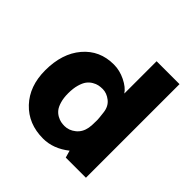

<svg xmlns="http://www.w3.org/2000/svg" viewBox="-197 -912 1088 1088"><g transform="rotate(45 347.0 -367.5)"><path d="M450.2 -750H633.8V0H472.2L460 -43Q386.2 15.1 305.2 15.1Q187 15.1 113.5 -62.7Q40 -140.6 40 -267.1Q40 -402.3 109.6 -484.1Q179.2 -565.9 292 -565.9Q339.4 -565.9 385 -543.5Q430.7 -521 450.2 -491.2ZM340.8 -121.1Q376 -121.1 406.5 -145.5Q437 -169.9 444.8 -212.9Q448.2 -230.5 448.2 -272V-278.8Q448.2 -287.6 442.9 -332Q438 -376 408.2 -399.4Q378.4 -422.9 345.2 -422.9Q328.6 -422.9 314 -419.9Q299.3 -417 282.2 -407Q265.1 -397 252.9 -380.9Q240.7 -364.7 232.4 -335.4Q224.1 -306.2 224.1 -267.1Q224.1 -230.5 232.2 -202.9Q240.2 -175.3 252.2 -160.2Q264.2 -145 281 -135.7Q297.9 -126.5 311.8 -123.8Q325.7 -121.1 340.8 -121.1Z"/></g></svg>

Font: Stilu Bold
Style: Regular
Weight: 700
Designer: Genilson Lima Santos
Foundry: Genilson Lima Santos
Version: Version 1.200;PS 001.200;hotconv 1.0.88;makeotf.lib2.5.64775